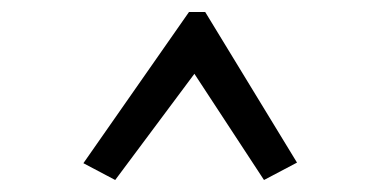

<svg xmlns="http://www.w3.org/2000/svg" viewBox="-20 -643 640 320"><path d="M172 -343 119 -371 295 -623H322L475 -372L420 -343L304 -520Z"/></svg>

Font: Inconsolata Expanded
Style: Regular
Weight: 400
Width: 7
Monospace: yes
Designer: Raph Levien, Cyreal, Brenton Simpson
Foundry: Raph Levien, Cyreal, Google
Version: Version 3.000; ttfautohint (v1.8.2.53-6de2)